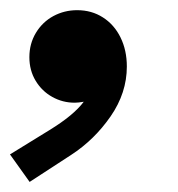

<svg xmlns="http://www.w3.org/2000/svg" viewBox="-51 -196 354 381"><path d="M-31.2 110.4 47.4 62Q95.2 32.7 115.2 5.9Q104.5 7.8 97.2 7.8Q73.2 7.8 52.7 -3.7Q32.2 -15.1 19.8 -35.6Q7.3 -56.2 7.3 -82.5Q7.3 -109.4 20.3 -130.9Q33.2 -152.3 54.9 -164.1Q76.7 -175.8 102.1 -175.8Q130.9 -175.8 153.3 -161.4Q175.8 -147 188.2 -121.6Q200.7 -96.2 200.7 -64Q200.7 -11.7 168.5 34.9Q136.2 81.5 90.3 111.3L7.8 165Z"/></svg>

Font: Reddit Sans Vanilla ExtraBold
Style: Italic
Weight: 800
Italic angle: -11.25°
Designer: Stephen Hutchings
Version: Version 1.013